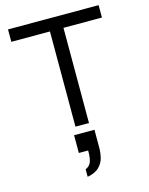

<svg xmlns="http://www.w3.org/2000/svg" viewBox="-139 -746 882 1138"><g transform="rotate(-15 302.0 -177.0)"><path d="M261 0V-584H24V-660H580V-584H344V0ZM254 306V260Q281 248 289 224.5Q297 201 297 164V156H240V47H365V164Q365 187 358 217Q351 247 327 272Q303 297 254 306Z"/></g></svg>

Font: Lil Grotesk Medium
Style: Regular
Weight: 500
Designer: Bastien Sozeau
Foundry: NBR — Bastien Sozeau
Version: Version 3.003; ttfautohint (v1.8.4.7-5d5b);gftools[0.9.33]